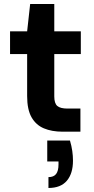

<svg xmlns="http://www.w3.org/2000/svg" viewBox="-20 -655 469 955"><path d="M291 0Q238 0 198.5 -16.5Q159 -33 137 -71.5Q115 -110 115 -177V-386H30V-499H115L130 -635H250V-499H382V-386H250V-175Q250 -141 265 -128Q280 -115 316 -115H380V0ZM221 280V226Q247 226 259 210.5Q271 195 271 163V148H215V44H328Q336 71 339.5 96Q343 121 343 144Q343 208 312.5 244Q282 280 221 280Z"/></svg>

Font: DM Sans 20pt
Style: Bold
Weight: 700
Version: Version 4.004;gftools[0.9.30]